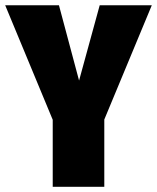

<svg xmlns="http://www.w3.org/2000/svg" viewBox="-38 -716 602 736"><path d="M543.9 -695.8 361.8 -257.8V0H164.1V-256.8L-18.1 -695.8H188L265.1 -407.2L344.2 -695.8Z"/></svg>

Font: Fira Sans Compressed Heavy
Style: Regular
Weight: 900
Width: 1
Designer: Carrois Corporate & Edenspiekermann AG
Foundry: Carrois Corporate GbR & Edenspiekermann AG
Version: Version 4.203;PS 004.203;hotconv 1.0.88;makeotf.lib2.5.64775